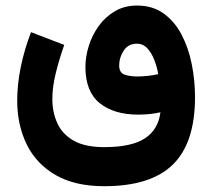

<svg xmlns="http://www.w3.org/2000/svg" viewBox="-20 -450 756 686"><path d="M352.5 215.3Q247.6 215.3 178.5 175.3Q109.4 135.3 75.4 65.9Q41.5 -3.4 41.5 -90.3Q41.5 -148.4 54.2 -210.7Q66.9 -272.9 90.8 -335L209.5 -289.6Q191.4 -237.8 179.2 -188.5Q167 -139.2 167 -96.2Q167 -49.3 184.6 -10.3Q202.1 28.8 242.7 52.2Q283.2 75.7 352.5 75.7Q449.7 75.7 497.6 44.4Q545.4 13.2 553.2 -48.8Q517.1 -40.5 473.6 -40.5Q386.7 -40.5 335.9 -81.8Q285.2 -123 285.2 -210.9Q285.2 -247.1 297.1 -285.6Q309.1 -324.2 332.5 -356.9Q356 -389.6 390.4 -409.9Q424.8 -430.2 469.7 -430.2Q524.9 -430.2 564.2 -402.1Q603.5 -374 628.4 -326.9Q653.3 -279.8 665 -221.4Q676.8 -163.1 676.8 -103Q676.8 60.5 597.7 137.9Q518.6 215.3 352.5 215.3ZM470.2 -176.8Q507.8 -176.8 545.4 -185.1Q541.5 -208.5 532.2 -233.6Q522.9 -258.8 507.3 -276.4Q491.7 -293.9 468.8 -293.9Q438.5 -293.9 422.1 -269.3Q405.8 -244.6 405.8 -216.3Q405.8 -190.4 424.6 -183.6Q443.4 -176.8 470.2 -176.8Z"/></svg>

Font: Vazirmatn UI ExtraBold
Style: Regular
Weight: 800
Designer: Saber Rastikerdar
Foundry: Saber Rastikerdar
Version: Version 33.003